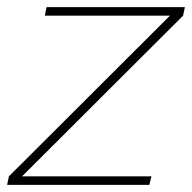

<svg xmlns="http://www.w3.org/2000/svg" viewBox="-49 -520 540 540"><path d="M-29 0 -24 -24 429 -476H77L82 -500H471L466 -476L13 -24H377L371 0Z"/></svg>

Font: Prodigy Sans ExtraLight
Style: Italic
Weight: 200
Italic angle: -13°
Designer: Wei Huang
Foundry: Wei Huang
Version: Version 1.003; ttfautohint (v1.8.3)